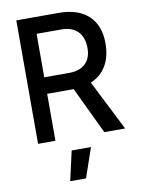

<svg xmlns="http://www.w3.org/2000/svg" viewBox="-99 -760 785 1062"><g transform="rotate(-10 293.0 -229.0)"><path d="M68.4 0V-693.4H306.6Q414.6 -693.4 473.4 -638.7Q532.2 -584 532.2 -483.4Q532.2 -408.7 502 -357.7Q471.7 -306.6 414.6 -282.7L557.6 0H440.4L314.9 -263.7Q311 -263.7 306.6 -263.7H166V0ZM306.6 -600.6H166V-356.4H306.6Q364.7 -356.4 397.2 -387.2Q429.7 -418 429.7 -473.6Q429.7 -534.7 397.2 -567.6Q364.7 -600.6 306.6 -600.6ZM207.5 234.4 245.1 68.4H353.5L296.4 234.4Z"/></g></svg>

Font: Caskaydia Cove
Style: Regular
Weight: 400
Monospace: yes
Designer: Aaron Bell
Foundry: Saja Typeworks
Version: Version 4.300; ttfautohint (v1.8.3)